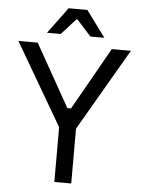

<svg xmlns="http://www.w3.org/2000/svg" viewBox="-61 -982 755 1030"><g transform="rotate(5 316.5 -467.5)"><path d="M162 -794 266 -935H367L471 -794H396L319 -879H313L236 -794ZM271 0V-295L13 -737H117L306 -401H326L516 -737H619L362 -295V0Z"/></g></svg>

Font: Tomorrow
Style: Regular
Weight: 400
Designer: Tony de Marco, Monica Rizzolli
Foundry: Just in Type
Version: Version 2.002